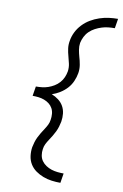

<svg xmlns="http://www.w3.org/2000/svg" viewBox="-105 -892 710 1104"><g transform="rotate(10 250.0 -340.0)"><path d="M329 153Q303 153 277 149.5Q251 146 227.5 137Q204 128 183.5 113.5Q163 99 150 78Q137 57 133.5 31Q130 5 134 -21Q137 -36 141.5 -51Q146 -66 153 -80.5Q160 -95 168.5 -109Q177 -123 186 -136.5Q195 -150 202 -164Q209 -178 211 -194Q214 -211 212.5 -229Q211 -247 203 -261.5Q195 -276 182 -286Q169 -296 153 -302Q137 -308 119.5 -310Q102 -312 85 -312L87 -325L94 -368Q112 -368 130 -370Q148 -372 165.5 -378Q183 -384 199.5 -394Q216 -404 229 -418.5Q242 -433 249.5 -450.5Q257 -468 260 -486Q263 -508 258.5 -529.5Q254 -551 248 -572Q242 -593 239 -615Q236 -637 240 -659Q244 -686 256.5 -711.5Q269 -737 289 -758Q309 -779 333.5 -793.5Q358 -808 385 -817Q412 -826 438.5 -829.5Q465 -833 492 -833L483 -777Q464 -777 445 -775Q426 -773 407 -767Q388 -761 370 -751.5Q352 -742 337.5 -728Q323 -714 314 -696Q305 -678 301 -659Q298 -639 301.5 -619Q305 -599 310 -581Q317 -558 321 -534Q325 -510 321 -486Q317 -462 306.5 -438Q296 -414 278.5 -395Q261 -376 238.5 -362Q216 -348 192 -340Q213 -332 231.5 -318Q250 -304 261 -284.5Q272 -265 274.5 -241.5Q277 -218 273 -194Q270 -179 265.5 -164Q261 -149 254 -134.5Q247 -120 238.5 -106Q230 -92 221 -78.5Q212 -65 205 -51Q198 -37 196 -21Q193 -3 196 15.5Q199 34 209 48Q219 62 234 72Q249 82 266 87.5Q283 93 301.5 95Q320 97 338 97Z"/></g></svg>

Font: Iosevka Curly Slab LtObl
Style: Regular
Weight: 300
Italic angle: -9°
Monospace: yes
Designer: Belleve Invis
Foundry: Belleve Invis
Version: Version 11.0.0; ttfautohint (v1.8.3)